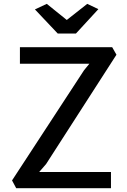

<svg xmlns="http://www.w3.org/2000/svg" viewBox="-20 -992 672 1012"><path d="M284.2 -815.4H380.4L498.5 -943.8L439.9 -971.7L332 -886.7L226.6 -971.7L164.1 -942.4ZM43.5 -41 65.4 0H564.9V-85.4H186.5L222.7 -127L593.8 -703.6L571.3 -743.2H85V-656.2H451.2L422.9 -621.6Z"/></svg>

Font: Merriweather Sans
Style: Regular
Weight: 400
Designer: Eben Sorkin ( eben@eyebytes.com )
Foundry: Eben Sorkin
Version: Version 1.003